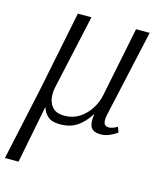

<svg xmlns="http://www.w3.org/2000/svg" viewBox="-150 -619 782 940"><g transform="rotate(15 240.5 -148.5)"><path d="M-35 239 45 -131 127 -536H196L114 -164Q106 -130 111 -101Q116 -72 135.5 -54Q155 -36 192 -36Q234 -36 267.5 -57.5Q301 -79 322.5 -113.5Q344 -148 351 -186L422 -536H491L395 -103Q387 -68 392 -52.5Q397 -37 416 -37Q425 -37 436 -40.5Q447 -44 460 -52L470 -25Q450 -11 429.5 -2.5Q409 6 387 6Q349 6 337 -15.5Q325 -37 332 -80H330Q303 -37 268 -13.5Q233 10 182 10Q139 10 119 -9Q99 -28 93 -51H91L34 239Z"/></g></svg>

Font: Noto Serif SemiCondensed Light
Style: Italic
Weight: 300
Width: 4
Italic angle: -12°
Designer: Monotype Design Team
Foundry: Monotype Imaging Inc.
Version: Version 2.013; ttfautohint (v1.8.4.7-5d5b)